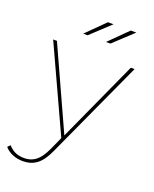

<svg xmlns="http://www.w3.org/2000/svg" viewBox="-186 -809 882 1099"><g transform="rotate(20 254.5 -260.0)"><path d="M-21 151 -6 135Q15 158 38 168Q61 178 92 178Q132 178 161.5 155.5Q191 133 217 77L255 -7L260 -14L489 -517H512L237 83Q209 145 174 171Q139 197 91 197Q57 197 28.5 185.5Q0 174 -21 151ZM16 -517H39L268 -14L259 11ZM416 -717H450L332 -607H305ZM277 -717H311L193 -607H166Z"/></g></svg>

Font: iiserrat Thin
Style: Regular
Weight: 100
Designer: Akira Ohta
Foundry: Akira Ohta
Version: Version 1.200;Glyphs 3.3.1 (3343)